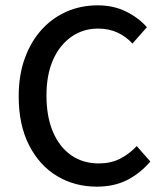

<svg xmlns="http://www.w3.org/2000/svg" viewBox="-20 -687 614 719"><path d="M343 12Q260 12 194 -27.5Q128 -67 89 -143Q50 -219 50 -326Q50 -406 73 -469Q96 -532 136 -576Q176 -620 229.5 -643.5Q283 -667 346 -667Q406 -667 453.5 -643Q501 -619 530 -585L476 -524Q451 -551 419 -565.5Q387 -580 347 -580Q291 -580 247 -549Q203 -518 178.5 -462.5Q154 -407 154 -329Q154 -251 178 -194Q202 -137 246 -106Q290 -75 350 -75Q394 -75 428.5 -92Q463 -109 492 -140L543 -82Q503 -36 454.5 -12Q406 12 343 12Z"/></svg>

Font: Mada Medium
Style: Regular
Weight: 500
Designer: Khaled Hosny
Version: Version 1.5